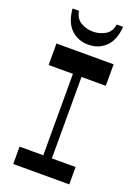

<svg xmlns="http://www.w3.org/2000/svg" viewBox="-175 -1022 794 1095"><g transform="rotate(20 222.5 -474.5)"><path d="M196.6 -75.6V-632.2H248.6V-75.6ZM52.6 0V-105.3H392.6V0ZM49.2 -599.5V-730H396.1V-599.5ZM220.6 -785.7Q158.6 -785.7 116.2 -826.2Q73.7 -866.6 67.1 -949.2H106Q113.7 -903.8 147.3 -884.3Q180.9 -864.8 220.6 -864.8Q260.6 -864.8 294.4 -884.3Q328.1 -903.8 335.1 -949.2H374Q367.4 -866.6 325.4 -826.2Q283.5 -785.7 220.6 -785.7Z"/></g></svg>

Font: Savate ExtraLight
Style: Regular
Weight: 200
Designer: Max Esnée
Foundry: Plomb Type
Version: Version 2.000